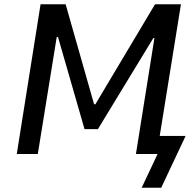

<svg xmlns="http://www.w3.org/2000/svg" viewBox="-20 -725 923 904"><path d="M647 159 722 0H620L707 -545L702 -546L441 -117H378L253 -551L247 -550L158 0H59L171 -705H289L423 -234H429L710 -705H832L732 -85H854L739 159Z"/></svg>

Font: Nunito Sans 7pt SemiCondensed SemiBold
Style: Italic
Weight: 600
Width: 4
Italic angle: -9°
Designer: Vernon Adams
Foundry: Vernon Adams
Version: Version 3.101;gftools[0.9.27]